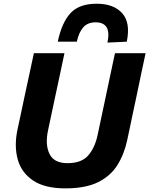

<svg xmlns="http://www.w3.org/2000/svg" viewBox="-20 -999 802 1032"><path d="M331 13.5Q220.5 13.5 157.5 -29Q94.5 -71.5 75 -143.2Q55.5 -215 74 -302.5Q80 -329.5 89.8 -376Q99.5 -422.5 110.5 -473.5Q125.5 -543 137.5 -598.5Q149.5 -654 162 -713H326.5Q314 -654 302.2 -598.5Q290.5 -543 275.5 -474L238 -297.5Q222 -221.5 246 -171.8Q270 -122 343 -122Q417.5 -122 453.5 -162.8Q489.5 -203.5 504.5 -272.5L547 -473Q561.5 -542 573.5 -598.2Q585.5 -654.5 598 -713H762.5Q750 -654.5 738.2 -598.8Q726.5 -543 712 -473.5Q702.5 -430 693.2 -385.5Q684 -341 676.2 -304.5Q668.5 -268 664 -247Q648 -171.5 611.8 -112.8Q575.5 -54 508 -20.2Q440.5 13.5 331 13.5ZM557.5 -770Q581 -879 493.5 -879Q451 -879 427.2 -851.8Q403.5 -824.5 393 -775H290.5Q312.5 -879 359.5 -929Q406.5 -979 499.5 -979Q591 -979 636.8 -928Q682.5 -877 661.5 -775Z"/></svg>

Font: Commissioner
Style: Bold Italic
Weight: 700
Italic angle: -12°
Designer: Kostas Bartsokas
Foundry: Kostas Bartsokas
Version: Version 1.000; ttfautohint (v1.8.3)